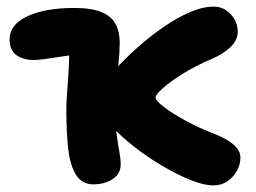

<svg xmlns="http://www.w3.org/2000/svg" viewBox="-20 -546 771 579"><path d="M624 13Q594 13 552.5 -4Q511 -21 466.5 -47.5Q422 -74 384 -104Q346 -134 323 -159Q304 -178 292 -200Q280 -222 280 -245Q280 -264 288 -283Q296 -302 314 -322Q325 -335 349.5 -360Q374 -385 407 -413.5Q440 -442 477.5 -467.5Q515 -493 553 -509.5Q591 -526 624 -526Q646 -526 662 -515Q678 -504 687.5 -487Q697 -470 697 -452Q697 -424 674 -403Q651 -382 620 -369Q568 -347 529.5 -322.5Q491 -298 470 -279Q449 -260 449 -252Q449 -243 473.5 -224Q498 -205 539 -182.5Q580 -160 630 -141Q648 -134 665.5 -123.5Q683 -113 694 -100Q705 -87 705 -70Q705 -50 694.5 -31Q684 -12 666 0.5Q648 13 624 13ZM262 10Q228 10 210 -17.5Q192 -45 186 -95.5Q180 -146 180 -217Q180 -238 182.5 -268Q185 -298 187 -332.5Q189 -367 189 -400L211 -381Q188 -379 162.5 -375Q137 -371 115.5 -368Q94 -365 81 -365Q51 -365 30 -379.5Q9 -394 9 -427Q9 -472 62.5 -497Q116 -522 204 -522Q256 -522 286 -509.5Q316 -497 328.5 -473.5Q341 -450 341 -419Q341 -390 337.5 -356Q334 -322 330.5 -287.5Q327 -253 327 -222Q327 -174 331.5 -142Q336 -110 340 -88Q344 -66 344 -50Q344 -30 332 -16.5Q320 -3 301 3.5Q282 10 262 10Z"/></svg>

Font: Shantell Sans
Style: Bold
Weight: 700
Designer: Stephen Nixon, Anya Danilova, Shantell Martin
Foundry: Arrow Type
Version: Version 1.011;[c5ecc13dd]